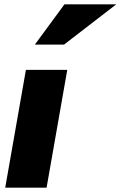

<svg xmlns="http://www.w3.org/2000/svg" viewBox="-20 -862 554 882"><path d="M289 -541H99L4 0H194ZM140 -657H274L514 -842H276Z"/></svg>

Font: Geom Black
Style: Bold Italic
Weight: 900
Italic angle: -10°
Version: Version 1.102